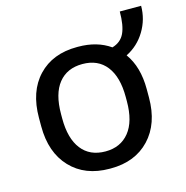

<svg xmlns="http://www.w3.org/2000/svg" viewBox="-96 -709 782 809"><g transform="rotate(-15 295.0 -304.5)"><path d="M590 -619Q590 -560 559.5 -509.5Q529 -459 477 -433Q522 -371 522 -274V-237Q522 -123 459 -56.5Q396 10 290 10H285Q178 10 115 -56.5Q52 -123 52 -237V-274Q52 -389 114.5 -455Q177 -521 284 -521H289Q371 -521 428 -481Q466 -492 481.5 -525Q497 -558 497 -619ZM428 -246V-265Q428 -352 391.5 -399Q355 -446 287 -446Q220 -446 183 -400Q146 -354 146 -265V-246Q146 -159 182.5 -112Q219 -65 287 -65Q353 -65 390.5 -111.5Q428 -158 428 -246Z"/></g></svg>

Font: Chivo
Style: Regular
Weight: 400
Designer: Hector Gatti
Foundry: Omnibus-Type
Version: Version 1.007;PS 001.007;hotconv 1.0.88;makeotf.lib2.5.64775